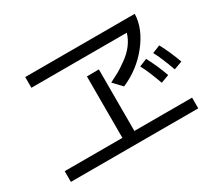

<svg xmlns="http://www.w3.org/2000/svg" viewBox="-129 -920 1257 1137"><g transform="rotate(-30 500.0 -351.5)"><path d="M64.5 -15.6V-88.9H459V-508.8L541 -509.8V-88.9H935.5V-15.6ZM140.6 -615.2V-688.5H889.6Q886.7 -589.8 810.5 -493.2Q734.4 -396.5 620.1 -347.7L565.4 -405.3Q602.5 -423.8 626.5 -437Q650.4 -450.2 689.5 -478.5Q769.5 -535.2 793 -615.2ZM761.7 -402.3 814.5 -423.8Q851.6 -354.5 879.9 -275.4L824.2 -254.9Q789.1 -352.5 761.7 -402.3ZM868.2 -432.6 921.9 -454.1Q959 -384.8 987.3 -305.7L930.7 -285.2Q895.5 -382.8 868.2 -432.6Z"/></g></svg>

Font: GenEi M Gothic v2 Regular
Style: Regular
Weight: 400
Version: Version 2.0